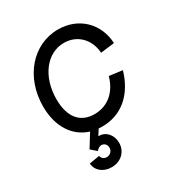

<svg xmlns="http://www.w3.org/2000/svg" viewBox="-174 -630 892 961"><g transform="rotate(-30 272.0 -150.0)"><path d="M253 16C364 16 447 -54 483 -177L407 -187C385 -106 327 -57 251 -57C169 -57 122 -113 122 -217C122 -346 195 -443 295 -443C371 -443 427 -387 432 -307L512 -317C506 -435 419 -516 303 -516C156 -516 46 -387 46 -219C46 -102 100 -20 187 7L140 83L172 111C181 100 191 94 202 94C218 94 231 107 231 125C231 144 216 160 196 160C180 160 168 150 165 135L106 145C108 186 144 216 192 216C246 216 285 179 285 128C285 83 255 48 215 48H211L232 15Z"/></g></svg>

Font: Uncut Sans
Style: Italic
Weight: 400
Italic angle: -11°
Designer: Kasper Nordkvist
Foundry: UNCUT.wtf
Version: Version 1.304;Glyphs 3.2 (3246)